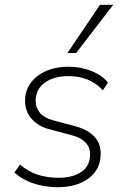

<svg xmlns="http://www.w3.org/2000/svg" viewBox="-20 -769 515 797"><path d="M220 8Q164 8 116.5 -8.5Q69 -25 40 -53L63 -86Q98 -56 137.5 -43.5Q177 -31 223 -31Q283 -31 318.5 -56Q354 -81 354 -128Q354 -158 334.5 -178Q315 -198 280 -207L183 -233Q138 -245 111 -276Q84 -307 84 -350Q84 -413 134.5 -452.5Q185 -492 265 -492Q316 -492 360.5 -474Q405 -456 428 -426L407 -394Q354 -453 264 -453Q203 -453 165.5 -425.5Q128 -398 128 -351Q128 -322 145.5 -301Q163 -280 199 -270L296 -244Q343 -231 370.5 -203Q398 -175 398 -131Q398 -67 349 -29.5Q300 8 220 8ZM260 -549 395 -749H450L296 -549Z"/></svg>

Font: Nunito Sans ExtraLight
Style: Italic
Weight: 200
Italic angle: -9°
Designer: Vernon Adams
Foundry: Vernon Adams
Version: Version 3.006; ttfautohint (v1.8.3)